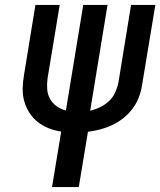

<svg xmlns="http://www.w3.org/2000/svg" viewBox="-20 -755 647 775"><path d="M190 0 227 -224Q200 -228 176 -237.5Q152 -247 132.5 -262.5Q113 -278 99 -299.5Q85 -321 78 -346Q71 -371 71.5 -398Q72 -425 77 -453L123 -735H221L172 -439Q169 -417 170.5 -395.5Q172 -374 182 -356Q192 -338 209 -326Q226 -314 246 -309L316 -735H414L344 -308Q365 -313 384.5 -322.5Q404 -332 420 -347Q436 -362 445 -382Q454 -402 458 -422L509 -735H607L553 -409Q549 -384 539.5 -360Q530 -336 514 -315Q498 -294 477 -277.5Q456 -261 432.5 -250Q409 -239 384 -232.5Q359 -226 335 -223L298 0Z"/></svg>

Font: Iosevka Semibold Extended
Style: Italic
Weight: 600
Width: 7
Italic angle: -9°
Monospace: yes
Designer: Belleve Invis
Foundry: Belleve Invis
Version: Version 32.5.0; ttfautohint (v1.8.4)